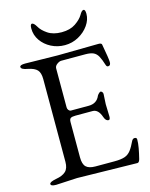

<svg xmlns="http://www.w3.org/2000/svg" viewBox="-126 -925 786 1009"><g transform="rotate(-15 267.5 -420.5)"><path d="M167 -1 52 5Q23 5 23 -7Q23 -18 59 -25Q95 -31 112.5 -47.5Q130 -64 130 -99V-549Q130 -584 115.5 -599.5Q101 -615 66 -622Q30 -628 30 -642Q30 -653 59 -653L236 -650L458 -653Q475 -653 476 -644Q491 -563 491 -545Q491 -526 477 -526Q469 -526 466 -536Q456 -568 446.5 -585.5Q437 -603 421.5 -610.5Q406 -618 377 -618H246Q236 -618 223 -608.5Q210 -599 210 -586V-374Q210 -365 215.5 -358.5Q221 -352 228 -352H324Q369 -352 385 -391Q387 -395 393.5 -401.5Q400 -408 404 -408Q407 -408 411.5 -403.5Q416 -399 416 -392L413 -337L415 -269Q415 -252 406 -252Q391 -252 383 -275Q368 -320 337 -320H244Q225 -320 217.5 -315Q210 -310 210 -294V-102Q210 -65 225.5 -50Q241 -35 276 -35H380Q416 -35 436 -42Q456 -49 469.5 -66.5Q483 -84 498 -116Q504 -126 513 -126Q525 -126 525 -115Q525 -95 520.5 -69.5Q516 -44 508 -12Q503 5 494 5ZM138 -822Q138 -846 148 -846Q158 -846 171 -824Q183 -802 212.5 -782Q242 -762 288 -762Q334 -762 363.5 -782Q393 -802 406 -824Q418 -846 428 -846Q438 -846 438 -822Q438 -790 417 -760Q396 -730 361.5 -711Q327 -692 287 -692Q247 -692 213 -709.5Q179 -727 158.5 -756.5Q138 -786 138 -822Z"/></g></svg>

Font: Benne
Style: Regular
Weight: 400
Designer: John-Daniel Harrington
Version: Version 1.001